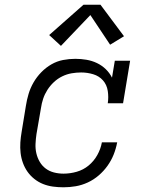

<svg xmlns="http://www.w3.org/2000/svg" viewBox="-20 -788 640 816"><path d="M250 8Q227 8 205 5Q183 2 163 -6Q143 -14 126 -27.5Q109 -41 97 -58Q85 -75 77.5 -95.5Q70 -116 67.5 -138Q65 -160 66.5 -182.5Q68 -205 72 -228L90 -338Q94 -364 101.5 -389Q109 -414 122.5 -437.5Q136 -461 155.5 -481Q175 -501 198.5 -514.5Q222 -528 248 -533Q274 -538 300 -538Q324 -538 347.5 -534Q371 -530 392 -520Q413 -510 429.5 -494Q446 -478 456 -458L468 -530H533L503 -349H438Q442 -375 438 -401.5Q434 -428 417.5 -446.5Q401 -465 376 -472.5Q351 -480 325 -480Q305 -480 284.5 -476.5Q264 -473 244.5 -463.5Q225 -454 209 -439Q193 -424 181.5 -406Q170 -388 163.5 -368.5Q157 -349 154 -328L135 -218Q132 -198 131 -177Q130 -156 134.5 -136.5Q139 -117 149 -100Q159 -83 174.5 -71.5Q190 -60 209.5 -55Q229 -50 250 -50Q278 -50 306 -58Q334 -66 356.5 -84.5Q379 -103 393.5 -129Q408 -155 413 -183H478Q473 -156 463 -131Q453 -106 437 -83.5Q421 -61 399.5 -42.5Q378 -24 353 -12.5Q328 -1 302 3.5Q276 8 250 8ZM239 -593 189 -639 335 -768H407L507 -634L448 -598L364 -724Z"/></svg>

Font: Iosevka Curly Slab LtExObl
Style: Regular
Weight: 300
Width: 7
Italic angle: -9°
Monospace: yes
Designer: Belleve Invis
Foundry: Belleve Invis
Version: Version 11.1.0; ttfautohint (v1.8.3)